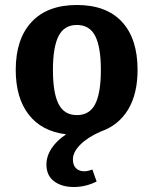

<svg xmlns="http://www.w3.org/2000/svg" viewBox="-20 -527 615 769"><path d="M384 -247Q384 -338 361.5 -382.5Q339 -427 288 -427Q237 -427 214.5 -382.5Q192 -338 192 -247Q192 -155 214.5 -110.5Q237 -66 288 -66Q339 -66 361.5 -110.5Q384 -155 384 -247ZM166 132Q166 98 187 66.5Q208 35 245 11Q147 -1 95 -68Q43 -135 43 -247Q43 -371 106.5 -439Q170 -507 288 -507Q406 -507 468.5 -439.5Q531 -372 531 -247Q531 -151 493 -88Q455 -25 383 0Q329 24 300.5 53.5Q272 83 272 111Q272 135 284.5 147Q297 159 318 159Q331 159 350 152L367 200Q323 222 276 222Q227 222 196.5 199Q166 176 166 132Z"/></svg>

Font: Andada Pro ExtraBold
Style: Regular
Weight: 800
Designer: Carolina Giovagnoli
Foundry: Huerta Tipografica
Version: Version 3.005; ttfautohint (v1.8.4)